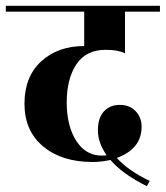

<svg xmlns="http://www.w3.org/2000/svg" viewBox="-40 -580 569 659"><path d="M389 -540V-397Q365 -409 323 -409Q255 -409 222 -359Q189 -309 189 -228.5Q189 -148 221.5 -97Q254 -46 309 -46Q320 -46 326 -47Q296 -90 296 -132.5Q296 -175 316.5 -197.5Q337 -220 371 -220Q405 -220 425.5 -198.5Q446 -177 446 -145Q446 -69 361 -38Q399 5 474 41L464 59Q380 17 339 -31Q308 -24 278 -24Q172 -24 108 -77.5Q44 -131 44 -224Q44 -317 101.5 -369.5Q159 -422 249 -422V-540H-20V-560H509V-540Z"/></svg>

Font: Rozha One
Style: Regular
Weight: 400
Designer: Tim Donaldson, Indian Type Foundry
Foundry: Indian Type Foundry
Version: Version 1.300;PS 1.0;hotconv 1.0.78;makeotf.lib2.5.61930; tt